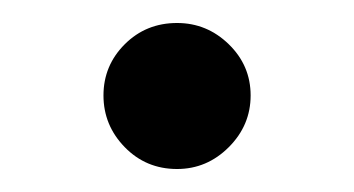

<svg xmlns="http://www.w3.org/2000/svg" viewBox="-20 -132 308 167"><path d="M70 -49Q70 -75 88.5 -93.5Q107 -112 134 -112Q160 -112 179 -93.5Q198 -75 198 -49Q198 -23 179 -4Q160 15 134 15Q107 15 88.5 -4Q70 -23 70 -49Z"/></svg>

Font: Shippori Mincho B1 SemiBold
Style: Regular
Weight: 600
Designer: FONTDASU
Foundry: FONTDASU / Google Inc. / but / Adobe
Version: Version 3.110; ttfautohint (v1.8.3)